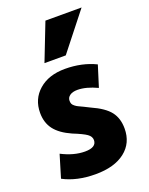

<svg xmlns="http://www.w3.org/2000/svg" viewBox="-157 -906 781 1008"><g transform="rotate(-20 234.0 -402.0)"><path d="M423 -152Q423 -71 363.5 -24.5Q304 22 199 22Q94 22 19 -18L57 -144Q125 -109 187 -109Q251 -109 251 -150Q251 -170 230.5 -184.5Q210 -199 155 -221Q92 -249 63 -287Q34 -325 34 -380Q34 -457 89 -505Q144 -553 235 -553Q330 -553 406 -516L369 -398Q307 -427 259 -427Q232 -427 216.5 -416Q201 -405 201 -387Q201 -377 204 -370Q207 -363 216 -356Q225 -349 232.5 -345.5Q240 -342 260 -332.5Q280 -323 293 -316Q365 -284 394 -246.5Q423 -209 423 -152ZM264 -618H145L226 -826H428Z"/></g></svg>

Font: Repo
Style: ExtraBold
Weight: 800
Designer: Stefan Peev
Foundry: Context Ltd
Version: Version 001.000